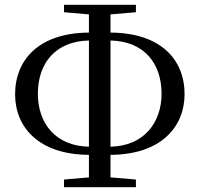

<svg xmlns="http://www.w3.org/2000/svg" viewBox="-20 -766 833 801"><path d="M351 -154C211 -157 138 -252 138 -375C138 -502 211 -594 351 -597ZM351 15H547V-17L441 -26V-120C653 -121 750 -238 750 -373C750 -520 648 -629 441 -630V-706L547 -715V-746H247V-715L351 -706V-630C147 -629 43 -521 43 -372C43 -237 140 -121 351 -120V-26L247 -17V15ZM441 -597C582 -594 654 -501 654 -375C654 -255 581 -157 441 -154Z"/></svg>

Font: Source Han Serif CN Medium
Style: Regular
Weight: 500
Designer: Ryoko NISHIZUKA 西塚涼子 (kana & ideographs); Frank Grießhammer (Latin, Greek & Cyrillic); Wenlong ZHANG 张文龙 (bopomofo); San
Foundry: Adobe
Version: Version 2.002;hotconv 1.1.0;makeotfexe 2.6.0